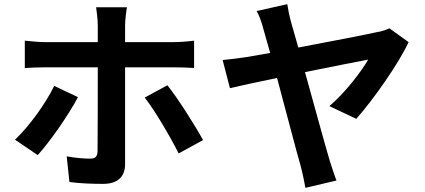

<svg xmlns="http://www.w3.org/2000/svg" viewBox="-20 -836 2040 921"><path d="M354 -370 240 -424C199 -339 119 -229 52 -166L161 -92C215 -151 308 -282 354 -370ZM783 -427 674 -368C723 -306 794 -185 837 -100L954 -164C914 -237 834 -363 783 -427ZM99 -641V-509C127 -512 165 -513 195 -513H449C449 -465 449 -148 448 -111C447 -85 438 -75 412 -75C387 -75 343 -78 300 -86L313 37C363 44 422 46 475 46C546 46 580 10 580 -48C580 -132 580 -431 580 -513H813C841 -513 880 -512 911 -510V-641C884 -637 841 -634 812 -634H580V-714C580 -739 586 -787 589 -801H441C444 -784 449 -740 449 -714V-634H195C164 -634 129 -638 99 -641Z M1940 -634 1848 -700C1833 -693 1810 -685 1789 -682C1741 -671 1565 -637 1411 -608L1377 -727C1368 -759 1362 -791 1358 -816L1211 -783C1222 -764 1232 -740 1244 -695L1276 -582L1161 -562C1122 -556 1087 -552 1048 -548L1083 -413C1119 -422 1207 -441 1309 -462C1354 -294 1405 -98 1423 -37C1432 -3 1440 37 1445 65L1594 30C1584 5 1569 -43 1562 -64C1542 -131 1490 -320 1443 -490C1583 -518 1716 -545 1746 -550C1715 -495 1634 -389 1560 -327L1689 -266C1771 -358 1893 -532 1940 -634Z"/></svg>

Font: Noto Sans JP
Style: Bold
Weight: 700
Designer: Ryoko NISHIZUKA 西塚涼子 (kana, bopomofo & ideographs); Paul D. Hunt (Latin, Greek & Cyrillic); Sandoll Communications 산돌커뮤니
Foundry: Adobe
Version: Version 2.004;hotconv 1.0.118;makeotfexe 2.5.65603